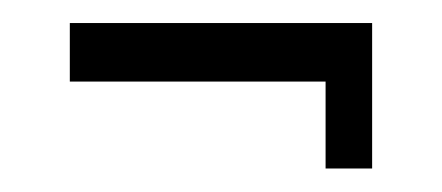

<svg xmlns="http://www.w3.org/2000/svg" viewBox="-20 -240 380 165"><path d="M40 -220.2H299.8V-95.2H259.8V-169.9H40Z"/></svg>

Font: Pfennig
Style: Medium
Weight: 500
Version: Version 20120410 ; ttfautohint (v0.8)